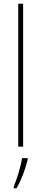

<svg xmlns="http://www.w3.org/2000/svg" viewBox="-20 -780 219 1021"><path d="M103 0V-760H77V0ZM127 70V61H97C92 102 68 178 53 212V221H68C95 175 115 118 127 70Z"/></svg>

Font: Noto Sans Myanmar UI Condensed Thin
Style: Regular
Weight: 100
Width: 3
Designer: Monotype Design Team
Foundry: Monotype Imaging Inc.
Version: Version 2.103